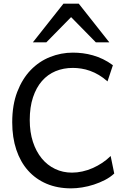

<svg xmlns="http://www.w3.org/2000/svg" viewBox="-20 -1011 702 1043"><path d="M600.6 -68.4Q579.1 -48.3 550.3 -33.4Q521.5 -18.6 490 -8.3Q458.5 2 426.3 7.1Q394 12.2 366.2 12.2Q292 12.2 232.9 -12.9Q173.8 -38.1 132.3 -84.7Q90.8 -131.3 68.6 -197.8Q46.4 -264.2 46.4 -346.7Q46.4 -440.9 73.7 -512Q101.1 -583 146.7 -630.4Q192.4 -677.7 252 -701.4Q311.5 -725.1 376 -725.1Q402.3 -725.1 429.7 -721.7Q457 -718.3 484.6 -710.4Q512.2 -702.6 539.6 -689.5Q566.9 -676.3 593.3 -656.7L564 -568.8Q541 -589.4 517.1 -603.5Q493.2 -617.7 469.2 -626.2Q445.3 -634.8 421.6 -638.4Q397.9 -642.1 376 -642.1Q324.7 -642.1 281.7 -624.3Q238.8 -606.4 207.8 -570.8Q176.8 -535.2 159.2 -482.2Q141.6 -429.2 141.6 -358.9Q141.6 -293 158.9 -240.2Q176.3 -187.5 206.8 -150.4Q237.3 -113.3 279.3 -93.3Q321.3 -73.2 371.1 -73.2Q398.9 -73.2 427.5 -79.6Q456.1 -85.9 483.4 -97.9Q510.7 -109.9 535.6 -126.5Q560.5 -143.1 581.1 -163.6ZM158.7 -781.2 324.7 -991.2H407.7L573.7 -781.2H500.5L366.2 -918L231.9 -781.2Z"/></svg>

Font: Andika Afr
Style: Regular
Weight: 400
Designer: Victor Gaultney, Annie Olsen, Julie Remington, Don Collingsworth, Eric Hays, Becca Hirsbrunner
Foundry: SIL International
Version: Version 5.000